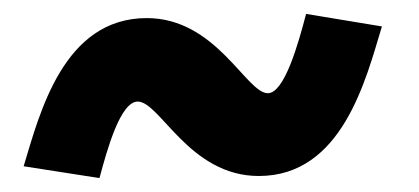

<svg xmlns="http://www.w3.org/2000/svg" viewBox="-20 -445 603 276"><path d="M365 -311C334 -311 291 -419 191 -419C71 -419 37 -282 14 -206L123 -189C134 -230 153 -299 178 -299C210 -299 252 -192 352 -192C472 -192 506 -331 529 -407L420 -425C409 -383 389 -311 365 -311Z"/></svg>

Font: Cantarell
Style: BoldOblique
Weight: 700
Italic angle: -8°
Designer: Dave Crossland
Version: Version 0.024